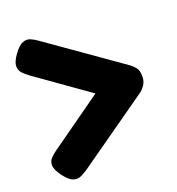

<svg xmlns="http://www.w3.org/2000/svg" viewBox="-123 -750 799 869"><g transform="rotate(-20 276.0 -315.5)"><path d="M151 -2Q136 8 119 15.5Q102 23 82.5 16Q63 9 39 -23Q15 -56 15 -76.5Q15 -97 28.5 -110.5Q42 -124 58 -135L311 -315L58 -494Q42 -506 29 -519.5Q16 -533 16 -553.5Q16 -574 39 -606Q63 -639 82.5 -646Q102 -653 118.5 -646Q135 -639 150 -628L503 -380Q514 -372 525.5 -358Q537 -344 537 -316Q537 -292 526 -275.5Q515 -259 503 -250Z"/></g></svg>

Font: Fredoka SemiCondensed
Style: Bold
Weight: 700
Width: 4
Designer: Ben Nathan
Foundry: Milena B. Brandão, Ben Nathan
Version: Version 2.001